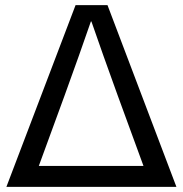

<svg xmlns="http://www.w3.org/2000/svg" viewBox="-20 -732 715 752"><path d="M5 0 276 -712H401L671 0ZM441 -358Q380 -526 338 -648H336Q294 -526 233 -358L132 -82H542Z"/></svg>

Font: CST
Style: Regular
Weight: 400
Version: Version 1.00